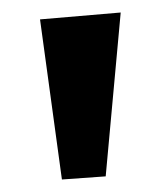

<svg xmlns="http://www.w3.org/2000/svg" viewBox="-20 -733 262 307"><path d="M44 -702 79 -446 149 -451 173 -713Z"/></svg>

Font: Original Surfer
Style: Regular
Weight: 400
Designer: Astigmatic (AOETI)
Foundry: Astigmatic (AOETI)
Version: Version 1.001